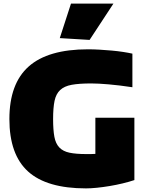

<svg xmlns="http://www.w3.org/2000/svg" viewBox="-20 -1028 811 1063"><path d="M311 -817 373 -1008H608L476 -807ZM456 15Q239 15 135.5 -78.5Q32 -172 32 -369Q32 -565 139 -660Q246 -755 467 -755Q498 -755 532 -753Q566 -751 599 -748Q632 -745 661.5 -740.5Q691 -736 713 -731V-545Q640 -556 581.5 -561Q523 -566 485 -566Q418 -566 377 -558.5Q336 -551 313 -529.5Q290 -508 282 -469.5Q274 -431 274 -369Q274 -309 281 -271Q288 -233 308.5 -211.5Q329 -190 365 -182.5Q401 -175 458 -175Q469 -175 481.5 -175Q494 -175 508 -176V-376H724V-31Q694 -21 658.5 -12.5Q623 -4 587 2Q551 8 517 11.5Q483 15 456 15Z"/></svg>

Font: Encode Sans Wide
Style: Black
Weight: 900
Designer: Pablo Impallari, Andres Torresi
Foundry: Pablo Impallari, Andres Torresi
Version: Version 1.000; ttfautohint (v1.00) -l 8 -r 50 -G 200 -x 14 -